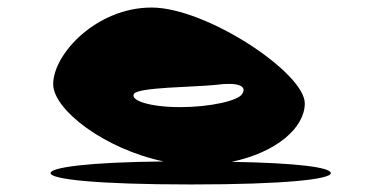

<svg xmlns="http://www.w3.org/2000/svg" viewBox="-20 -733 1002 509"><path d="M114 -274C114 -258 234 -244 486 -244C738 -244 857 -258 857 -274C857 -289 771 -301 594 -304C714 -329 788 -395 788 -459C788 -540 527 -713 382 -713C236 -713 121 -590 121 -510C121 -442 257 -338 414 -305C212 -303 114 -289 114 -274ZM335 -484C345 -502 497 -502 552 -508C611 -516 636 -505 622 -484C612 -466 537 -449 458 -449C379 -449 325 -466 335 -484Z"/></svg>

Font: Ampere
Style: SCUltExt
Weight: 400
Version: Version 1